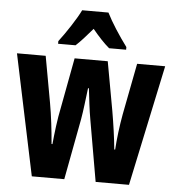

<svg xmlns="http://www.w3.org/2000/svg" viewBox="-54 -816 792 866"><g transform="rotate(5 342.5 -383.0)"><path d="M402 -766H283C265 -728 219 -658 188 -618V-606H267C287 -624 313 -653 342 -687C370 -653 395 -626 419 -606H496V-618C459 -668 424 -722 402 -766ZM363 -276 411 0H562L678 -547H551L506 -314C496 -259 489 -201 486 -153H482C477 -206 468 -268 458 -326L418 -547H268L227 -328C213 -261 207 -203 202 -153H198C193 -214 185 -282 175 -337L137 -547H7L122 0H269L321 -276C328 -315 334 -370 340 -418H344C349 -375 355 -320 363 -276Z"/></g></svg>

Font: Noto Sans Georgian ExtraCondensed Bold
Style: Regular
Weight: 700
Width: 2
Designer: Monotype Design Team, Akaki Razmadze
Foundry: Google LLC
Version: Version 2.005